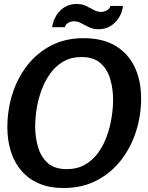

<svg xmlns="http://www.w3.org/2000/svg" viewBox="-20 -935 747 966"><path d="M300 11Q230 11 177 -11.5Q124 -34 88.5 -75Q53 -116 35 -172Q17 -228 17 -295Q17 -381 42 -461Q67 -541 116 -604.5Q165 -668 236.5 -705.5Q308 -743 401 -743Q496 -743 560 -705Q624 -667 657 -599Q690 -531 690 -439Q690 -353 664 -272.5Q638 -192 588 -128Q538 -64 465.5 -26.5Q393 11 300 11ZM316 -84Q368 -84 407.5 -106.5Q447 -129 474 -166.5Q501 -204 517.5 -250Q534 -296 541.5 -344Q549 -392 549 -434Q549 -487 535 -536Q521 -585 486.5 -616.5Q452 -648 390 -648Q338 -648 299 -625.5Q260 -603 233 -565.5Q206 -528 189 -482Q172 -436 164.5 -388Q157 -340 157 -298Q157 -246 171 -196.5Q185 -147 219.5 -115.5Q254 -84 316 -84ZM599 -905Q595 -873 578.5 -846.5Q562 -820 536 -804Q510 -788 476 -788Q449 -788 428 -798Q407 -808 389 -818Q371 -828 352 -828Q339 -828 324 -820.5Q309 -813 307 -798H242Q247 -830 263 -856.5Q279 -883 305 -899Q331 -915 365 -915Q393 -915 413.5 -905Q434 -895 452 -885Q470 -875 489 -875Q502 -875 517 -882.5Q532 -890 535 -905Z"/></svg>

Font: Rosario
Style: Italic
Weight: 400
Italic angle: -8.05°
Designer: Hector Gatti
Foundry: Omnibus Type
Version: Version 1.201